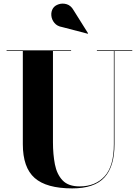

<svg xmlns="http://www.w3.org/2000/svg" viewBox="-20 -1029 770 1064"><path d="M324.5 -879Q297 -883.5 281.8 -901.8Q266.5 -920 264.5 -942.8Q262.5 -965.5 274 -983.5Q284 -998.5 305.5 -1005.5Q327 -1012.5 350 -1005.5Q373 -998.5 388 -972L468 -844.5L466.5 -842ZM16.5 -750H374V-746.5H273.5V-240Q273.5 -174 284.2 -118.5Q295 -63 326.8 -29.5Q358.5 4 421.5 4Q508 4 559.5 -51.8Q611 -107.5 611 -230V-746.5H517V-750H713V-746.5H614.5V-230Q614.5 -106.5 559 -45.8Q503.5 15 380.5 15Q237.5 15 172 -42.8Q106.5 -100.5 106.5 -230V-746.5H16.5Z"/></svg>

Font: Bodoni* 48
Style: Bold
Weight: 700
Version: Version 2.2